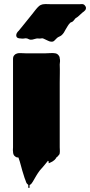

<svg xmlns="http://www.w3.org/2000/svg" viewBox="-20 -786 449 958"><path d="M278 -51Q278 -49 278.5 -39Q279 -29 278 -22V-20Q277 -20 277 -18Q277 -17 276.5 -16.5Q276 -16 276 -15Q275 -15 275 -14.5Q275 -14 275 -14Q275 -14 273 -12Q269 -6 266 -4Q264 -2 262 -2Q262 1 259 4Q254 12 243 19Q239 21 235.5 23Q232 25 227 27Q226 27 225 28Q224 29 223 28Q222 19 222.5 18.5Q223 18 219 16Q217 20 214.5 22Q212 24 209 29Q202 38 194.5 46.5Q187 55 179 64Q169 77 160.5 91.5Q152 106 144 120Q142 124 137.5 129.5Q133 135 128 137Q127 141 127.5 147Q128 153 124 152Q120 151 121 145Q122 139 120 135Q112 131 108 116Q105 109 102.5 101.5Q100 94 98 87Q91 66 85 42.5Q79 19 72 0L63 -1Q59 -3 56 -5Q49 -10 47 -16.5Q45 -23 45 -30Q44 -35 44.5 -40.5Q45 -46 45 -51V-493Q45 -498 46 -501Q48 -507 50 -509L56 -515Q61 -518 68 -520Q72 -521 75 -521Q78 -521 82 -521Q89 -521 95.5 -520.5Q102 -520 108 -520H207Q219 -520 231.5 -521Q244 -522 256 -520Q268 -518 275 -506Q278 -502 278 -495Q280 -488 279.5 -480Q279 -472 278 -464Q279 -442 278.5 -417Q278 -392 278 -374ZM404 -758Q413 -748 406 -736Q403 -732 399 -729Q395 -726 391 -723Q385 -718 380 -713Q375 -708 369 -703Q367 -701 363.5 -699Q360 -697 357 -695Q353 -691 350 -686.5Q347 -682 342 -678Q339 -676 335.5 -675Q332 -674 330 -672Q323 -665 318 -656.5Q313 -648 308 -640Q304 -632 299 -624Q294 -616 287 -610Q282 -606 276 -603.5Q270 -601 265 -597Q258 -591 252 -584Q246 -577 235 -578Q226 -579 218 -583.5Q210 -588 202 -591Q200 -592 196.5 -593.5Q193 -595 191 -595Q189 -595 187 -594.5Q185 -594 183 -594Q177 -593 171 -594Q165 -595 159 -593Q153 -592 147.5 -590Q142 -588 136 -588Q129 -587 122.5 -591Q116 -595 108 -595Q107 -595 104.5 -594.5Q102 -594 100 -594Q96 -593 89.5 -593.5Q83 -594 73 -595Q72 -595 72 -596Q69 -596 67 -598Q66 -598 65 -599Q59 -606 62 -616Q64 -622 66 -624Q70 -630 73 -632L95 -659L141 -716Q149 -726 157 -736.5Q165 -747 175 -756Q177 -758 181 -760Q191 -765 198 -765Q207 -766 216.5 -765.5Q226 -765 235 -765H377Q381 -765 385.5 -765.5Q390 -766 394 -765Q400 -764 403 -759Q404 -759 404 -758.5Q404 -758 404 -758Z"/></svg>

Font: Rubik Wet Paint
Style: Regular
Weight: 400
Designer: Hubert and Fischer, NaN
Foundry: Hubert and Fischer, NaN
Version: Version 2.200